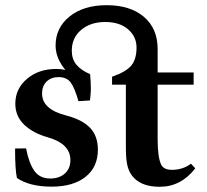

<svg xmlns="http://www.w3.org/2000/svg" viewBox="-20 -715 806 747"><path d="M181.2 11.2Q95.2 11.2 45.9 -22.5Q38.6 -54.2 38.6 -137.2L81.5 -137.7Q92.3 -80.6 113.5 -50.5Q134.8 -20.5 175.3 -20.5Q210.4 -20.5 232.2 -39.8Q253.9 -59.1 253.9 -92.3Q253.9 -156.2 164.6 -181.2Q107.9 -197.3 73.7 -230.2Q39.6 -263.2 39.6 -311.5Q39.6 -369.6 85 -408.2Q130.4 -446.8 199.2 -446.8Q218.8 -446.8 234.4 -442.9Q196.3 -488.8 196.3 -538.1Q196.3 -606.9 250.7 -650.9Q305.2 -694.8 395 -694.8Q486.8 -694.8 540 -649.4Q593.3 -604 593.3 -524.4V-433.1H733.4V-385.7H593.3V-173.8Q593.3 -102.1 607.4 -73.7Q617.7 -54.2 649.4 -54.2Q690.9 -54.2 723.1 -78.1L739.7 -60.1Q684.1 11.7 601.6 11.7Q535.2 11.7 502 -22Q484.4 -39.6 477.1 -65.4Q469.7 -91.3 469.7 -139.6V-385.7H416V-416.5Q469.7 -435.1 490.5 -459.7Q511.2 -484.4 511.2 -530.3Q511.2 -572.3 478.5 -600.8Q445.8 -629.4 389.2 -629.4Q332 -629.4 295.7 -598.6Q259.3 -567.9 259.3 -517.6Q259.3 -485.8 276.6 -464.1Q293.9 -442.4 330.6 -426.3Q333.5 -395.5 333.5 -366.7Q333.5 -355 330.1 -324.2L285.2 -321.3Q271 -371.6 255.6 -393.3Q240.2 -415 208 -415Q178.7 -415 161.1 -397.5Q143.6 -379.9 143.6 -351.1Q143.6 -289.6 237.8 -265.6Q299.8 -249.5 330.3 -217.8Q360.8 -186 360.8 -132.8Q360.8 -64.9 312.7 -26.9Q264.6 11.2 181.2 11.2Z"/></svg>

Font: Elstob
Style: Bold
Weight: 700
Designer: Peter S. Baker
Version: Version 1.015